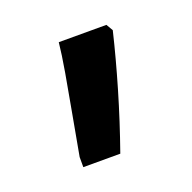

<svg xmlns="http://www.w3.org/2000/svg" viewBox="-55 -869 322 322"><g transform="rotate(-20 105.5 -708.5)"><path d="M45 -603V-621L59 -698Q65 -730 70.5 -762Q76 -794 78 -814H163L170 -802Q159 -756 144 -705Q129 -654 111 -603Z"/></g></svg>

Font: Noto Serif Armenian ExtraCondensed
Style: Bold
Weight: 700
Width: 2
Designer: Monotype Design Team
Foundry: Monotype Imaging Inc.
Version: Version 2.008; ttfautohint (v1.8.4.7-5d5b)